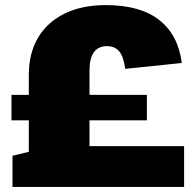

<svg xmlns="http://www.w3.org/2000/svg" viewBox="-20 -733 767 753"><path d="M93 -438Q93 -524 129 -585Q165 -646 233 -679.5Q301 -713 395 -713Q530 -713 604.5 -654.5Q679 -596 693 -486L471 -463Q465 -510 448 -531Q431 -552 399 -552Q366 -552 348.5 -528.5Q331 -505 331 -455V0H93ZM29 -122 94 -138 258 -160H702V0H29ZM25 -361H556V-261H25Z"/></svg>

Font: Pathway Extreme SemiCondensed Black
Style: Regular
Weight: 900
Width: 4
Version: Version 1.001;gftools[0.9.26]